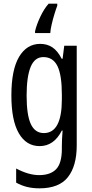

<svg xmlns="http://www.w3.org/2000/svg" viewBox="-20 -786 502 1046"><path d="M199 -547Q237 -547 265.5 -528Q294 -509 316 -466H321L330 -537H398V6Q398 118 350 179Q302 240 195 240Q158 240 127.5 232.5Q97 225 68 209V132Q136 168 193 168Q255 168 286 135.5Q317 103 317 25V9Q317 -8 318 -29.5Q319 -51 321 -75H317Q274 10 196 10Q123 10 82.5 -60Q42 -130 42 -266Q42 -406 84 -476.5Q126 -547 199 -547ZM216 -475Q169 -475 147 -421.5Q125 -368 125 -265Q125 -159 148 -110Q171 -61 219 -61Q317 -61 317 -245V-270Q317 -377 293 -426Q269 -475 216 -475ZM292 -755Q285 -737 276.5 -709Q268 -681 261.5 -653Q255 -625 254 -606H171V-616Q179 -651 199.5 -694.5Q220 -738 245 -766H292Z"/></svg>

Font: Noto Sans Malayalam ExtraCondensed
Style: Regular
Weight: 400
Width: 2
Designer: Jelle Bosma - Monotype Design Team
Foundry: Monotype Imaging Inc.
Version: Version 2.104; ttfautohint (v1.8.4.7-5d5b)